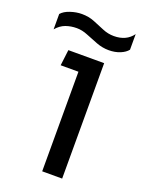

<svg xmlns="http://www.w3.org/2000/svg" viewBox="-126 -682 550 741"><g transform="rotate(20 149.0 -311.5)"><path d="M224 -527Q198 -527 173 -536.5Q148 -546 125 -555.5Q102 -565 80 -565Q56 -565 35 -557.5Q14 -550 -3 -530V-593Q9 -607 33 -615Q57 -623 80 -623Q108 -623 131.5 -613.5Q155 -604 177.5 -594.5Q200 -585 224 -585Q275 -585 301 -621V-557Q291 -544 270.5 -535.5Q250 -527 224 -527ZM143 0V-409H70L78 -474H225V0Z"/></g></svg>

Font: Kanit Light
Style: Regular
Weight: 300
Designer: Katatrad Team
Foundry: CadsonDemak
Version: Version 2.000; ttfautohint (v1.8.3)